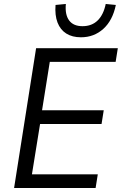

<svg xmlns="http://www.w3.org/2000/svg" viewBox="-20 -948 614 968"><path d="M51 0 162 -705H574L563 -636H231L192 -392H503L492 -323H182L141 -69H473L462 0ZM388 -760Q344 -760 314 -779Q284 -798 270 -834.5Q256 -871 260 -923L312 -928Q307 -874 328.5 -845Q350 -816 396 -816Q443 -816 472.5 -845Q502 -874 513 -928L564 -923Q548 -845 501 -802.5Q454 -760 388 -760Z"/></svg>

Font: Nunito Sans 10pt SemiCondensed
Style: Italic
Weight: 400
Width: 4
Italic angle: -9°
Designer: Vernon Adams
Foundry: Vernon Adams
Version: Version 3.101;gftools[0.9.27]